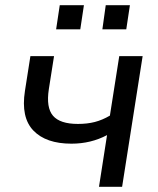

<svg xmlns="http://www.w3.org/2000/svg" viewBox="-20 -719 608 739"><path d="M361 0 392 -199Q330 -166 255 -166Q157 -166 108.5 -216.5Q60 -267 76 -369L97 -503H188L168 -376Q157 -305 184 -273.5Q211 -242 280 -242Q316 -242 345 -249.5Q374 -257 403 -274L439 -503H529L450 0ZM374 -606 387 -699H480L466 -606ZM196 -606 210 -699H303L289 -606Z"/></svg>

Font: Mulish Medium
Style: Italic
Weight: 500
Italic angle: -9°
Designer: Vernon Adams
Foundry: Vernon Adams
Version: Version 3.603; ttfautohint (v1.8.3)